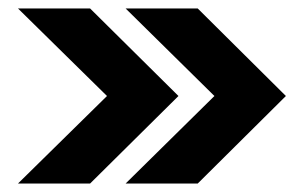

<svg xmlns="http://www.w3.org/2000/svg" viewBox="-20 -474 720 454"><path d="M277 -40H447.5L656 -247L447.5 -454H277L487 -247ZM22.5 -40H193L402 -247L193 -454H22.5L233 -247Z"/></svg>

Font: Anybody Thin
Style: Bold
Weight: 700
Version: Version 1.113;gftools[0.9.25]